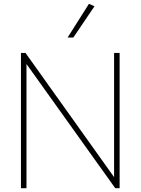

<svg xmlns="http://www.w3.org/2000/svg" viewBox="-20 -988 738 1008"><path d="M579 -710H608V0H585L119 -652V0H90V-710H114L579 -58ZM335 -791 447 -968 476 -955 365 -791Z"/></svg>

Font: Livvic Thin
Style: Regular
Weight: 250
Designer: Jacques Le Bailly, Baron von Fonthausen
Version: Version 1.001; ttfautohint (v1.8.2)